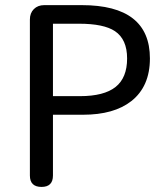

<svg xmlns="http://www.w3.org/2000/svg" viewBox="-20 -736 657 756"><path d="M143.6 0Q97.7 0 97.7 -44.9V-659.2Q97.7 -684.6 113.3 -700.2Q128.9 -715.8 154.3 -715.8H199.2H301.8Q570.3 -715.8 570.3 -505.9Q570.3 -395.5 497.1 -337.9Q428.7 -284.2 306.6 -284.2H188.5V-44.9Q188.5 0 143.6 0ZM188.5 -357.4H241.2H294.9Q389.6 -357.4 435.1 -393.6Q480.5 -429.7 480.5 -505.9Q480.5 -581.1 432.6 -613.3Q388.7 -642.6 291 -642.6H188.5Z"/></svg>

Font: Bpmf GenSen Rounded R
Style: R
Weight: 400
Foundry: But Ko
Version: Version 1.320